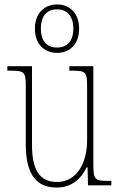

<svg xmlns="http://www.w3.org/2000/svg" viewBox="-20 -834 540 864"><path d="M237 -596C293 -596 336 -634 336 -705C336 -776 293 -814 237 -814C181 -814 137 -776 137 -705C137 -634 181 -596 237 -596ZM237 -620C195 -620 164 -644 164 -705C164 -767 195 -792 237 -792C277 -792 310 -767 310 -705C310 -644 277 -620 237 -620ZM235 10C304 10 345 -30 370 -81H374L376 0H481V-20H470C406 -20 400 -24 400 -99V-536H292V-516H300C371 -516 372 -511 372 -431V-203C372 -104 328 -15 236 -15C155 -15 124 -75 124 -182V-536H13V-516H24C91 -516 96 -511 96 -443V-184C96 -46 146 10 235 10Z"/></svg>

Font: Noto Serif Hebrew Condensed Thin
Style: Regular
Weight: 100
Width: 3
Designer: Monotype Design Team
Foundry: Monotype Imaging Inc.
Version: Version 2.004